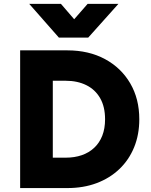

<svg xmlns="http://www.w3.org/2000/svg" viewBox="-20 -956 767 976"><path d="M82.4 0V-700H322.4Q431.2 -700 513.7 -655.6Q596.1 -611.1 642.1 -532.2Q688.1 -453.4 688.1 -349.8Q688.1 -272 661.9 -207.6Q635.6 -143.2 587.1 -96.9Q538.6 -50.5 471.5 -25.2Q404.4 0 322.4 0ZM248.4 -154.5H313.9Q358.8 -154.5 395.4 -167.1Q432 -179.6 458.7 -204.6Q485.4 -229.5 499.8 -265.9Q514.1 -302.4 514.1 -349.8Q514.1 -413.4 489 -457.1Q463.9 -500.8 418.8 -523.1Q373.6 -545.5 313.9 -545.5H248.4ZM279.4 -764.8 128.4 -936.5H289.6L357.1 -858.2L425.6 -936.5H582.1L428.4 -764.8Z"/></svg>

Font: Geologica-Sharp
Style: Regular
Weight: 100
Designer: Sindre Bremnes, Frode Helland
Foundry: Monokrom Skriftforlag AS
Version: Version 1.010;gftools[0.9.28]